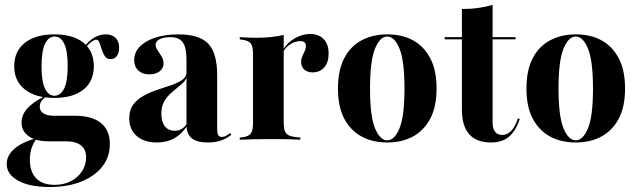

<svg xmlns="http://www.w3.org/2000/svg" viewBox="-20 -569 2602 782"><path d="M182.3 192.7Q100.8 192.7 54 166.9Q7.3 141.1 7.3 99.2Q7.3 64.5 37.5 37.9Q67.7 11.3 123.4 -4.8L128.2 -2.4Q116.1 12.1 108.9 33.5Q101.6 54.8 101.6 81.5Q101.6 130.6 127.4 157.3Q153.2 183.9 202.4 183.9Q239.5 183.9 268.5 169Q297.6 154 314.1 128.6Q330.6 103.2 330.6 71Q330.6 39.5 309.7 23Q288.7 6.5 247.6 6.5H175.8Q126.6 6.5 97.2 -14.1Q67.7 -34.7 67.7 -69.4Q67.7 -100 89.5 -125.4Q111.3 -150.8 156.5 -174.2L164.5 -173.4Q152.4 -163.7 147.2 -154.4Q141.9 -145.2 141.9 -134.7Q141.9 -116.9 156.9 -107.3Q171.8 -97.6 198.4 -97.6H283.9Q354.8 -97.6 391.1 -68.1Q427.4 -38.7 427.4 16.9Q427.4 70.2 396.8 109.3Q366.1 148.4 310.9 170.6Q255.6 192.7 182.3 192.7ZM201.6 -170.2Q125 -170.2 81.5 -204.4Q37.9 -238.7 37.9 -299.2Q37.9 -360.5 81.5 -394.8Q125 -429 201.6 -429Q277.4 -429 319.8 -395.2Q362.1 -361.3 362.1 -299.2Q362.1 -237.9 319.8 -204Q277.4 -170.2 201.6 -170.2ZM201.6 -179Q226.6 -179 241.1 -208.1Q255.6 -237.1 255.6 -299.2Q255.6 -362.1 241.5 -391.1Q227.4 -420.2 202.4 -420.2Q178.2 -420.2 163.7 -391.1Q149.2 -362.1 149.2 -299.2Q149.2 -237.1 163.3 -208.1Q177.4 -179 201.6 -179ZM430.6 -328.2Q414.5 -328.2 406.9 -340.3Q399.2 -352.4 394.4 -367.7Q389.5 -383.1 385.1 -395.2Q380.6 -407.3 371.8 -407.3Q366.1 -407.3 356 -401.2Q346 -395.2 335.5 -383.1Q325 -371 316.9 -351.6L312.9 -358.9Q326.6 -389.5 353.6 -409.3Q380.6 -429 411.3 -429Q436.3 -429 450.8 -414.5Q465.3 -400 465.3 -375Q465.3 -354 456 -341.1Q446.8 -328.2 430.6 -328.2Z M739.5 -208.9V-326.6Q739.5 -375.8 724.2 -396.8Q708.9 -417.7 673.4 -417.7Q646.8 -417.7 630.2 -409.3Q613.7 -400.8 613.7 -387.1Q613.7 -376.6 621.8 -364.5Q629.8 -352.4 637.9 -339.5Q646 -326.6 646 -310.5Q646 -290.3 629.8 -278.2Q613.7 -266.1 587.9 -266.1Q559.7 -266.1 543.1 -281.9Q526.6 -297.6 526.6 -324.2Q526.6 -355.6 549.2 -379Q571.8 -402.4 612.5 -415.7Q653.2 -429 706.5 -429Q792.7 -429 828.6 -390.7Q864.5 -352.4 864.5 -262.1V-208.9ZM618.5 11.3Q566.9 11.3 536.7 -15.3Q506.5 -41.9 506.5 -86.3Q506.5 -121.8 523.4 -144Q540.3 -166.1 566.9 -180.2Q593.5 -194.4 623.4 -204Q653.2 -213.7 679.8 -223Q706.5 -232.3 723.4 -244.4Q740.3 -256.5 740.3 -276.6L741.1 -260.5Q738.7 -245.2 727 -233.5Q715.3 -221.8 700.8 -210.5Q686.3 -199.2 671.4 -185.1Q656.5 -171 646.8 -152Q637.1 -133.1 637.1 -104.8Q637.1 -72.6 651.6 -54.4Q666.1 -36.3 691.9 -36.3Q707.3 -36.3 720.2 -44Q733.1 -51.6 741.9 -66.9V-56.5Q721 -23.4 690.3 -6Q659.7 11.3 618.5 11.3ZM864.5 -45.2Q864.5 -26.6 868.5 -19Q872.6 -11.3 883.1 -11.3Q891.9 -11.3 900.4 -15.7Q908.9 -20.2 917.7 -27.4L921.8 -20.2Q904 -4.8 880.2 3.2Q856.5 11.3 825.8 11.3Q782.3 11.3 760.9 -6Q739.5 -23.4 739.5 -58.9V-208.9H864.5Z M1072.6 -2.4Q1046.8 -2.4 1020.2 -2Q993.5 -1.6 956.5 0V-8.9L966.9 -9.7Q991.9 -12.9 1001.2 -25Q1010.5 -37.1 1010.5 -66.9V-208.9H1135.5V-66.9Q1135.5 -47.6 1139.9 -35.9Q1144.4 -24.2 1154.8 -18.5Q1165.3 -12.9 1184.7 -10.5L1203.2 -8.9V0Q1175.8 -1.6 1153.2 -2Q1130.6 -2.4 1111.7 -2.4Q1092.7 -2.4 1072.6 -2.4ZM1010.5 -208.9V-350Q1010.5 -380.6 1001.2 -392.3Q991.9 -404 965.3 -407.3L956.5 -408.9V-417.7Q978.2 -416.1 994.8 -415.7Q1011.3 -415.3 1027.4 -415.3Q1056.5 -415.3 1083.1 -418.1Q1109.7 -421 1135.5 -426.6V-417.7V-208.9ZM1253.2 -274.2Q1231.5 -274.2 1219 -285.9Q1206.5 -297.6 1206.5 -316.1Q1206.5 -329 1211.3 -339.9Q1216.1 -350.8 1221 -360.9Q1225.8 -371 1225.8 -381.5Q1225.8 -401.6 1203.2 -401.6Q1190.3 -401.6 1177 -396.4Q1163.7 -391.1 1152.4 -381.5Q1141.1 -371.8 1133.9 -358.1V-367.7Q1151.6 -396.8 1181.9 -413.7Q1212.1 -430.6 1242.7 -430.6Q1278.2 -430.6 1298.4 -409.7Q1318.5 -388.7 1318.5 -350.8Q1318.5 -315.3 1300.8 -294.8Q1283.1 -274.2 1253.2 -274.2Z M1557.3 11.3Q1497.6 11.3 1452.8 -12.9Q1408.1 -37.1 1382.3 -85.5Q1356.5 -133.9 1356.5 -208.1Q1356.5 -283.1 1381.9 -331.9Q1407.3 -380.6 1452.8 -404.8Q1498.4 -429 1557.3 -429Q1617.7 -429 1662.1 -404.8Q1706.5 -380.6 1732.3 -331.9Q1758.1 -283.1 1758.1 -208.1Q1758.1 -133.9 1732.3 -85.5Q1706.5 -37.1 1661.7 -12.9Q1616.9 11.3 1557.3 11.3ZM1557.3 2.4Q1587.1 2.4 1607.3 -46.8Q1627.4 -96 1627.4 -208.1Q1627.4 -321 1607.3 -370.6Q1587.1 -420.2 1557.3 -420.2Q1527.4 -420.2 1507.3 -370.6Q1487.1 -321 1487.1 -208.1Q1487.1 -96 1507.3 -46.8Q1527.4 2.4 1557.3 2.4Z M1979.8 11.3Q1921 11.3 1891.1 -22.2Q1861.3 -55.6 1861.3 -122.6V-208.9H1986.3V-69.4Q1986.3 -45.2 1996.4 -32.3Q2006.5 -19.4 2025.8 -19.4Q2046.8 -19.4 2062.5 -36.3Q2078.2 -53.2 2089.5 -87.1L2096.8 -83.9Q2079.8 -33.9 2052 -11.3Q2024.2 11.3 1979.8 11.3ZM1861.3 -208.9V-532.3Q1897.6 -532.3 1928.2 -536.7Q1958.9 -541.1 1986.3 -549.2V-208.9ZM1791.1 -408.9V-417.7H2079.8V-408.9Z M2325 11.3Q2265.3 11.3 2220.6 -12.9Q2175.8 -37.1 2150 -85.5Q2124.2 -133.9 2124.2 -208.1Q2124.2 -283.1 2149.6 -331.9Q2175 -380.6 2220.6 -404.8Q2266.1 -429 2325 -429Q2385.5 -429 2429.8 -404.8Q2474.2 -380.6 2500 -331.9Q2525.8 -283.1 2525.8 -208.1Q2525.8 -133.9 2500 -85.5Q2474.2 -37.1 2429.4 -12.9Q2384.7 11.3 2325 11.3ZM2325 2.4Q2354.8 2.4 2375 -46.8Q2395.2 -96 2395.2 -208.1Q2395.2 -321 2375 -370.6Q2354.8 -420.2 2325 -420.2Q2295.2 -420.2 2275 -370.6Q2254.8 -321 2254.8 -208.1Q2254.8 -96 2275 -46.8Q2295.2 2.4 2325 2.4Z"/></svg>

Font: Playfair 144pt SemiCondensed ExtraBold
Style: Regular
Weight: 800
Width: 4
Designer: Claus Eggers Sørensen
Foundry: Claus Eggers Sørensen
Version: Version 2.203